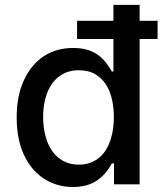

<svg xmlns="http://www.w3.org/2000/svg" viewBox="-20 -747 666 778"><path d="M77.4 -422.9Q107.6 -487.2 158.4 -519.9Q209.2 -552.6 276.3 -552.6Q304.7 -552.6 327.6 -546.9Q350.5 -541.2 369.3 -529.5Q388.1 -517.8 403.8 -499.8Q419.4 -481.9 433.2 -457H439.6V-589.1H292.3V-662.6H439.6V-727.3H545.8V-662.6H618.6V-589.1H545.8V0H442.1V-84.9H433.2Q407.3 -37.3 369.5 -13.3Q331.7 10.7 275.6 10.7Q209.9 10.7 158 -23.1Q106.2 -56.8 76.9 -119.9Q47.6 -182.9 47.6 -271.7Q47.6 -360.1 77.4 -422.9ZM154.8 -272.7Q154.8 -231.9 164.1 -196.6Q173.3 -161.2 191.4 -135.3Q209.5 -109.4 236.5 -94.6Q263.5 -79.9 299 -79.9Q326 -79.9 346.9 -87.9Q367.9 -95.9 383.7 -109.6Q399.5 -123.2 410.5 -141.9Q421.5 -160.5 428.4 -182Q435.4 -203.5 438.4 -226.7Q441.4 -250 441.4 -272.7Q441.4 -307.5 434.3 -341.4Q427.2 -375.4 410.7 -402.3Q394.2 -429.3 366.8 -445.8Q339.5 -462.4 299 -462.4Q263.1 -462.4 236.2 -448Q209.2 -433.6 191.1 -408.2Q172.9 -382.8 163.9 -348Q154.8 -313.2 154.8 -272.7Z"/></svg>

Font: Inter P Medium
Style: Regular
Weight: 500
Designer: Rasmus Andersson
Foundry: rsms
Version: Version 3.018;git-588b23468